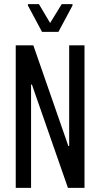

<svg xmlns="http://www.w3.org/2000/svg" viewBox="-20 -907 484 927"><path d="M56 0V-688H141L310 -202H314V-688H388V0H308L134 -499H130V0ZM183 -753 115 -880V-887H168L222 -796L278 -887H330V-880L262 -753Z"/></svg>

Font: Saira ExtraCondensed Medium
Style: Regular
Weight: 500
Width: 2
Designer: Hector Gatti with collaboration of the Omnibus-Type team
Foundry: Omnibus-Type
Version: Version 1.101